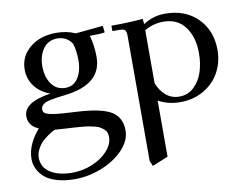

<svg xmlns="http://www.w3.org/2000/svg" viewBox="-80 -565 1264 981"><g transform="rotate(-10 551.5 -74.5)"><path d="M32.2 161.1Q32.2 87.4 96.2 13.2Q43.9 -8.3 43.9 -58.1Q43.9 -93.8 77.9 -116.9Q111.8 -140.1 185.1 -151.9Q135.3 -168.9 106.2 -207.3Q77.1 -245.6 77.1 -294.9Q77.1 -362.8 130.6 -407.5Q184.1 -452.1 268.1 -452.1Q323.7 -452.1 366.2 -432.1L508.8 -445.8L512.2 -418V-411.1L483.9 -408.2Q450.2 -408.2 435.1 -407.2Q450.2 -354 450.2 -294.9Q450.2 -152.8 256.8 -130.9Q231 -127.9 215.1 -125.7Q199.2 -123.5 180.9 -119.6Q162.6 -115.7 152.8 -110.8Q143.1 -106 136.5 -98.1Q129.9 -90.3 129.9 -80.1Q129.9 -68.8 136 -62Q142.1 -55.2 160.2 -50.5Q178.2 -45.9 205.3 -43.2Q232.4 -40.5 279.8 -38.1Q332.5 -35.6 370.4 -30.8Q408.2 -25.9 439.9 -16.1Q471.7 -6.3 490.7 8.8Q509.8 23.9 520.3 46.6Q530.8 69.3 530.8 100.1Q530.8 153.8 484.9 200.9Q439 248 370.6 274.4Q302.2 300.8 233.9 300.8Q181.2 300.8 140.9 288.8Q100.6 276.9 77.6 256.6Q54.7 236.3 43.5 212.2Q32.2 188 32.2 161.1ZM69.8 161.1Q69.8 211.4 113 238.8Q156.2 266.1 226.1 266.1Q281.7 266.1 332.3 244.4Q382.8 222.7 412.4 188.7Q441.9 154.8 441.9 119.1Q441.9 106.4 438.2 95.9Q434.6 85.4 425.5 77.9Q416.5 70.3 407.2 64.5Q397.9 58.6 381.1 54.4Q364.3 50.3 351.6 47.9Q338.9 45.4 315.4 43.5Q292 41.5 277.1 40.5Q262.2 39.6 234.9 38.1Q198.7 36.1 175.8 34.2Q171.4 36.1 164.3 39.6Q157.2 43 138.9 55.4Q120.6 67.9 106.7 81.5Q92.8 95.2 81.3 116.9Q69.8 138.7 69.8 161.1ZM168.9 -294.9Q168.9 -240.2 194.8 -203.6Q220.7 -167 267.1 -167Q309.1 -167 332.5 -203.1Q356 -239.3 356 -294.9Q356 -342.3 344.2 -381.8Q317.9 -422.9 268.1 -422.9Q221.2 -422.9 195.1 -386.5Q168.9 -350.1 168.9 -294.9Z M552.7 -411.1V-439Q646 -439 715.8 -445.8L718.8 -418Q770.5 -452.1 832.5 -452.1Q937 -452.1 1001 -388.2Q1064.9 -324.2 1064.9 -223.1Q1064.9 -160.2 1036.4 -107.9Q1007.8 -55.7 954.1 -24.4Q900.4 6.8 832.5 6.8Q770 6.8 718.8 -21V270L636.7 303.2L625 274.9V-371.1Q625 -396 617.9 -403.6Q610.8 -411.1 585.9 -411.1ZM718.8 -110.8Q734.9 -70.3 763.7 -46.1Q792.5 -22 832.5 -22Q877 -22 908.7 -52.2Q940.4 -82.5 954.6 -127Q968.8 -171.4 968.8 -223.1Q968.8 -306.6 929.7 -359.9Q890.6 -413.1 816.9 -413.1Q764.2 -413.1 718.8 -386.2Z"/></g></svg>

Font: Dihjauti S
Style: Bold
Weight: 700
Designer: T. Christopher White
Version: Version 3.0.0